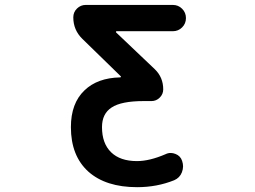

<svg xmlns="http://www.w3.org/2000/svg" viewBox="-20 -775 1040 784"><path d="M540 -10.7Q412.1 -10.7 340.8 -74.2Q269.5 -138.7 269.5 -255.9Q269.5 -353.5 325.2 -406.2Q377.9 -457 470.7 -459Q472.7 -459 473.6 -460.9Q474.6 -462.9 472.7 -463.9L316.4 -616.2Q279.3 -652.3 279.3 -704.1Q279.3 -725.6 294.4 -740.2Q309.6 -754.9 330.1 -754.9H685.5Q708 -754.9 723.6 -739.3Q739.3 -723.6 739.3 -701.2Q739.3 -678.7 723.6 -663.1Q708 -647.5 685.5 -647.5H456.1Q454.1 -647.5 453.6 -645.5Q453.1 -643.6 454.1 -642.6L612.3 -492.2Q646.5 -459 646.5 -410.2Q646.5 -390.6 632.3 -376.5Q618.2 -362.3 598.6 -362.3H567.4Q474.6 -362.3 435.5 -335.9Q396.5 -310.5 396.5 -255.9Q396.5 -189.5 433.6 -153.3Q470.7 -117.2 539.1 -117.2Q590.8 -117.2 656.2 -145.5Q666 -150.4 676.8 -150.4Q686.5 -150.4 696.3 -146.5Q716.8 -138.7 723.6 -118.2Q727.5 -106.4 727.5 -95.7Q727.5 -84 722.7 -71.3Q713.9 -48.8 691.4 -39.1Q621.1 -10.7 540 -10.7Z"/></svg>

Font: Rounded Mgen+ 1m medium
Style: Regular
Weight: 500
Designer: [Source Han Sans]
Ryoko NISHIZUKA  (kana & ideographs); Paul D. Hunt (Latin, Greek & Cyrillic); Wenlong ZHANG  (bopomofo
Version: Version 1.059.20150602